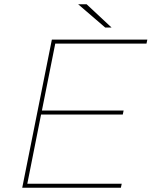

<svg xmlns="http://www.w3.org/2000/svg" viewBox="-20 -887 716 907"><path d="M109 -19H555L551 0H85L225 -700H676L672 -681H241L178 -365H564L560 -346H174ZM477 -757 349 -867H389L507 -757Z"/></svg>

Font: Montserrat Thin
Style: Italic
Weight: 100
Italic angle: -11.3°
Designer: Julieta Ulanovsky
Foundry: Julieta Ulanovsky
Version: Version 9.000; ttfautohint (v1.8.4.7-5d5b)